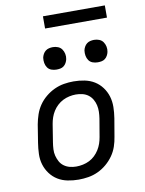

<svg xmlns="http://www.w3.org/2000/svg" viewBox="-98 -977 796 1054"><g transform="rotate(-10 300.0 -450.5)"><path d="M254 8Q223 8 193 2Q163 -4 138.5 -19Q114 -34 96.5 -57.5Q79 -81 70.5 -109Q62 -137 63 -168Q64 -199 69 -230L85 -330Q90 -357 99 -383.5Q108 -410 124 -433.5Q140 -457 163 -476Q186 -495 212 -507Q238 -519 265 -523.5Q292 -528 319 -528Q350 -528 380 -522Q410 -516 434.5 -501Q459 -486 476.5 -462.5Q494 -439 502.5 -411Q511 -383 510.5 -352Q510 -321 505 -290L488 -190Q484 -163 475 -136.5Q466 -110 449.5 -86.5Q433 -63 410.5 -44Q388 -25 362 -13Q336 -1 308.5 3.5Q281 8 254 8ZM254 -65Q272 -65 291 -69Q310 -73 327 -81.5Q344 -90 358 -103.5Q372 -117 382 -133Q392 -149 398 -166.5Q404 -184 407 -202L424 -302Q427 -321 427.5 -340Q428 -359 424 -376.5Q420 -394 411 -409.5Q402 -425 388 -435.5Q374 -446 356 -450.5Q338 -455 319 -455Q301 -455 282.5 -451Q264 -447 247 -438.5Q230 -430 215.5 -416.5Q201 -403 191 -387Q181 -371 175 -353.5Q169 -336 166 -318L150 -218Q147 -199 146 -180Q145 -161 149.5 -143.5Q154 -126 162.5 -110.5Q171 -95 185.5 -84.5Q200 -74 217.5 -69.5Q235 -65 254 -65ZM469 -608Q454 -608 440.5 -613Q427 -618 419 -629.5Q411 -641 408.5 -655.5Q406 -670 408 -685Q410 -695 415.5 -705Q421 -715 429.5 -721.5Q438 -728 448.5 -730.5Q459 -733 470 -733Q485 -733 498.5 -727.5Q512 -722 520 -710.5Q528 -699 531 -684.5Q534 -670 531 -655Q529 -645 523.5 -635Q518 -625 509.5 -618.5Q501 -612 490.5 -610Q480 -608 469 -608ZM239 -608Q224 -608 210.5 -613Q197 -618 189 -629.5Q181 -641 178.5 -655.5Q176 -670 178 -685Q180 -695 185.5 -705Q191 -715 199.5 -721.5Q208 -728 218.5 -730.5Q229 -733 240 -733Q255 -733 268.5 -727.5Q282 -722 290 -710.5Q298 -699 301 -684.5Q304 -670 301 -655Q299 -645 293.5 -635Q288 -625 279.5 -618.5Q271 -612 260.5 -610Q250 -608 239 -608ZM216 -841V-909H561V-841Z"/></g></svg>

Font: Iosevka Plex Etoile
Style: Italic
Weight: 400
Italic angle: -9°
Designer: Belleve Invis
Foundry: Belleve Invis
Version: Version 25.1.1; ttfautohint (v1.8.4)